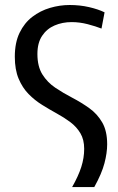

<svg xmlns="http://www.w3.org/2000/svg" viewBox="-20 -551 475 775"><path d="M271.2 204Q296.3 159.8 308.1 123Q319.8 86.2 319.8 49.8Q319.8 12.4 304.5 -13.2Q289.2 -38.9 264.4 -57.6Q239.7 -76.2 209.8 -92.6Q179.9 -109 150 -127.7Q120 -146.3 95.2 -171.6Q70.5 -196.9 55.2 -233.3Q39.8 -269.7 39.8 -322.1Q39.8 -379.1 59.1 -418.8Q78.4 -458.6 110.5 -483.1Q142.6 -507.6 181.9 -519.2Q221.3 -530.8 261.2 -530.8Q302.5 -530.8 339.4 -522.3Q376.4 -513.8 402.1 -501.2L389.7 -435.7Q366.2 -444.9 333.8 -453.4Q301.3 -461.8 269.3 -461.8Q231.7 -461.8 200.2 -448.2Q168.7 -434.6 149.9 -406.2Q131 -377.8 131 -333Q131 -282.8 151.1 -250.6Q171.3 -218.3 203.4 -196.8Q235.6 -175.2 271.8 -156.4Q307.9 -137.6 340.1 -114.6Q372.3 -91.7 392.4 -57.2Q412.6 -22.7 412.6 31.4Q412.6 66 401.6 108Q390.6 150 360.6 204Z"/></svg>

Font: Murecho Thin
Style: Regular
Weight: 100
Designer: Neil Summerour
Foundry: Positype
Version: Version 1.010